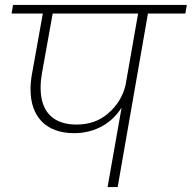

<svg xmlns="http://www.w3.org/2000/svg" viewBox="-20 -760 779 780"><path d="M27 -705H154L110 -460C106 -438 104 -417 104 -397C104 -285 168 -219 281 -219C365 -219 433 -258 474 -323L417 0H458L581 -705H733L739 -740H33ZM150 -460 194 -705H541L490 -414C479 -368 455 -330 420 -300C385 -269 342 -254 291 -254C195 -254 145 -307 145 -403C145 -424 147 -443 150 -460Z"/></svg>

Font: Momo Neue ExtLt
Style: Italic
Weight: 200
Italic angle: -10°
Designer: Ninad Kale (Devanagari), Jonny Pinhorn (Latin)
Foundry: Indian Type Foundry
Version: 4.004